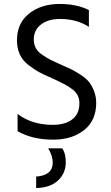

<svg xmlns="http://www.w3.org/2000/svg" viewBox="-20 -700 564 972"><path d="M467 -179Q467 -90 406 -41.5Q345 7 249 7Q143 7 69 -36V-123Q142 -68 247 -68Q310 -68 346 -96Q382 -124 382 -177Q382 -199 373.5 -216.5Q365 -234 345.5 -248.5Q326 -263 308.5 -272.5Q291 -282 261 -296Q255 -299 243 -304Q200 -323 177.5 -335Q155 -347 124.5 -370.5Q94 -394 80 -425Q66 -456 66 -497Q66 -583 127.5 -631.5Q189 -680 282 -680Q369 -680 430 -649V-564Q369 -604 284 -604Q223 -604 187 -575.5Q151 -547 151 -501Q151 -477 160.5 -458Q170 -439 194 -422.5Q218 -406 235 -397.5Q252 -389 288 -373Q322 -358 340 -349.5Q358 -341 386.5 -322.5Q415 -304 429.5 -286.5Q444 -269 455.5 -240.5Q467 -212 467 -179ZM313 122Q313 176 274.5 213Q236 250 163 252V194Q247 188 247 123Q247 89 224 51H295Q313 76 313 122Z"/></svg>

Font: Hind Siliguri
Style: Regular
Weight: 400
Designer: Jyotish Sonowal
Foundry: Indian Type Foundry
Version: Version 1.000;PS 1.0;hotconv 1.0.86;makeotf.lib2.5.63406; tt